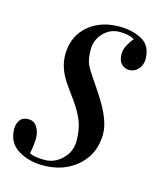

<svg xmlns="http://www.w3.org/2000/svg" viewBox="-105 -595 574 676"><g transform="rotate(15 182.0 -257.0)"><path d="M118.2 -291.5Q88.9 -336.9 88.9 -382.3Q88.9 -427.7 109.6 -460Q130.4 -492.2 166 -510Q201.7 -527.8 248.8 -527.8Q295.9 -527.8 331.1 -508.5Q366.2 -489.3 366.2 -440.9Q366.2 -414.1 345.7 -397.5Q335 -388.7 318.8 -388.9Q302.7 -389.2 291.3 -400.9Q279.8 -412.6 279.8 -438Q279.8 -463.4 308.1 -498Q288.1 -509.8 253.9 -509.8Q219.7 -509.8 195.3 -484.4Q170.9 -459 170.9 -423.8Q170.9 -388.7 179.7 -369.9Q188.5 -351.1 205.1 -327.4Q221.7 -303.7 241.2 -273.4Q290 -198.2 290 -147.9Q290 -97.7 266.6 -61.8Q243.2 -25.9 203.9 -5.9Q164.6 14.2 112.5 14.2Q60.5 14.2 21.7 -10.3Q-17.1 -34.7 -17.1 -85Q-17.1 -102.5 -7.6 -116.2Q2 -129.9 23.2 -129.9Q44.4 -129.9 55.2 -111.8Q65.9 -93.8 65.9 -71.5Q65.9 -49.3 59.1 -15.1Q77.6 -5.9 114 -5.9Q150.4 -5.9 178.2 -33Q206.1 -60.1 206.1 -100.3Q206.1 -140.6 194.1 -171.4Q182.1 -202.1 156 -238Q129.9 -273.9 118.2 -291.5Z"/></g></svg>

Font: PlayfairDisplay-Italic
Style: Italic
Weight: 400
Italic angle: -14°
Designer: Claus Eggers Sørensen
Foundry: Claus Eggers Sørensen
Version: Version 1.002;PS 001.002;hotconv 1.0.70;makeotf.lib2.5.58329